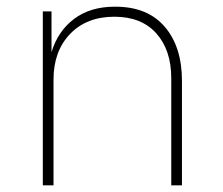

<svg xmlns="http://www.w3.org/2000/svg" viewBox="-20 -554 666 574"><path d="M108 0V-520H134V-398Q153 -461 201.5 -497.5Q250 -534 323 -534H325Q421 -534 472.5 -474Q524 -414 524 -312V0H492V-320Q492 -404 447.5 -454Q403 -504 322 -504Q239 -504 189.5 -452.5Q140 -401 140 -316V0Z"/></svg>

Font: Sora Thin
Style: Regular
Weight: 32
Designer: Jonathan Barnbrook, Julián Moncada
Foundry: Barnbrook Fonts
Version: Version 2.000